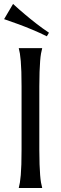

<svg xmlns="http://www.w3.org/2000/svg" viewBox="-20 -941 305 961"><path d="M74.2 -2Q77.1 -12.2 79.6 -27.3Q82 -42.5 84 -64.9Q85.9 -87.4 86.9 -118.4Q87.9 -149.4 87.9 -190.9V-508.8Q87.9 -550.3 86.9 -581.3Q85.9 -612.3 84 -635Q82 -657.7 79.6 -672.9Q77.1 -688 74.2 -698.2V-700.2H190.9V-698.2Q188 -688 185.3 -672.9Q182.6 -657.7 180.9 -635Q179.2 -612.3 178 -581.3Q176.8 -550.3 176.8 -508.8V-190.9Q176.8 -149.4 178 -118.4Q179.2 -87.4 180.9 -64.9Q182.6 -42.5 185.3 -27.3Q188 -12.2 190.9 -2V0H74.2ZM45.4 -921.4Q73.2 -895.5 103.5 -870.1Q129.4 -848.1 161.4 -823.2Q193.4 -798.3 225.1 -777.3L214.4 -759.3Q197.3 -768.1 179.2 -776.1Q161.1 -784.2 142.8 -792Q124.5 -799.8 106.9 -806.6Q89.4 -813.5 73.7 -819.3Q36.1 -833 0.5 -845.2Z"/></svg>

Font: Marcellus
Style: Regular
Weight: 400
Designer: Astigmatic (AOETI)
Foundry: Astigmatic (AOETI)
Version: Version 1.000